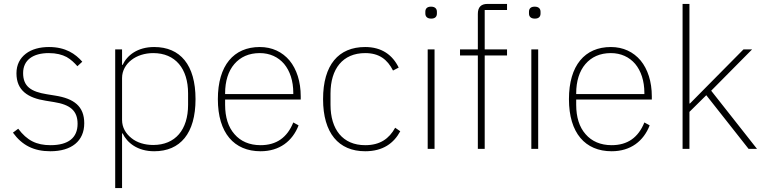

<svg xmlns="http://www.w3.org/2000/svg" viewBox="-20 -760 3903 980"><path d="M237 12C153 12 93 -18 46 -83L73 -103C118 -43 166 -19 238 -19C329 -19 376 -57 376 -128C376 -196 337 -226 256 -239L213 -246C168 -253 131 -266 105 -288C79 -310 64 -341 64 -386C64 -430 82 -463 112 -486C142 -509 183 -520 230 -520C315 -520 365 -485 400 -445L375 -422C360 -439 343 -456 320 -469C297 -481 268 -489 229 -489C149 -489 98 -454 98 -387C98 -319 138 -292 219 -279L262 -272C357 -257 410 -218 410 -131C410 -40 345 12 237 12Z M568 -508H603V-429H606C629 -478 682 -520 767 -520C900 -520 978 -429 978 -254C978 -79 900 12 767 12C682 12 629 -31 606 -79H603V200H568ZM762 -20C875 -20 940 -98 940 -225V-283C940 -410 875 -489 762 -489C719 -489 679 -476 651 -454C622 -432 603 -399 603 -362V-148C603 -109 622 -78 651 -55C679 -32 719 -20 762 -20Z M1310 12C1175 12 1092 -81 1092 -254C1092 -426 1173 -520 1306 -520C1369 -520 1421 -495 1458 -451C1494 -407 1515 -344 1515 -268V-252H1129V-225C1129 -162 1145 -111 1177 -75C1208 -39 1253 -19 1310 -19C1391 -19 1446 -58 1477 -135L1504 -120C1473 -40 1407 12 1310 12ZM1306 -489C1250 -489 1207 -469 1176 -433C1145 -397 1129 -345 1129 -284V-280H1477V-286C1477 -347 1460 -398 1430 -434C1400 -469 1357 -489 1306 -489Z M1844 12C1708 12 1629 -81 1629 -254C1629 -429 1708 -520 1844 -520C1929 -520 1984 -479 2015 -415L1986 -400C1957 -457 1915 -489 1844 -489C1729 -489 1667 -408 1667 -283V-225C1667 -100 1729 -19 1844 -19C1920 -19 1966 -52 1997 -108L2023 -90C1990 -29 1935 12 1844 12Z M2181 -665C2160 -665 2151 -676 2151 -691V-700C2151 -715 2159 -726 2180 -726C2201 -726 2210 -715 2210 -700V-691C2210 -676 2202 -665 2181 -665ZM2163 -508H2198V0H2163Z M2419 -477H2328V-508H2419V-689C2419 -723 2435 -740 2468 -740H2568V-709H2454V-508H2568V-477H2454V0H2419Z M2710 -665C2689 -665 2680 -676 2680 -691V-700C2680 -715 2688 -726 2709 -726C2730 -726 2739 -715 2739 -700V-691C2739 -676 2731 -665 2710 -665ZM2692 -508H2727V0H2692Z M3102 12C2967 12 2884 -81 2884 -254C2884 -426 2965 -520 3098 -520C3161 -520 3213 -495 3250 -451C3286 -407 3307 -344 3307 -268V-252H2921V-225C2921 -162 2937 -111 2969 -75C3000 -39 3045 -19 3102 -19C3183 -19 3238 -58 3269 -135L3296 -120C3265 -40 3199 12 3102 12ZM3098 -489C3042 -489 2999 -469 2968 -433C2937 -397 2921 -345 2921 -284V-280H3269V-286C3269 -347 3252 -398 3222 -434C3192 -469 3149 -489 3098 -489Z M3464 -740H3499V-232H3502L3582 -313L3775 -508H3819L3610 -297L3844 0H3801L3585 -274L3499 -189V0H3464Z"/></svg>

Font: Plexus Sans ExtraLight
Style: Regular
Weight: 250
Version: Version 2.001;PS 002.001;hotconv 1.0.70;makeotf.lib2.5.58329